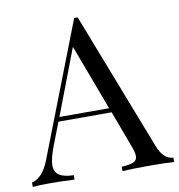

<svg xmlns="http://www.w3.org/2000/svg" viewBox="-87 -787 803 860"><g transform="rotate(-10 314.5 -356.5)"><path d="M636 -20V0Q596 -3 529 -3Q443 -3 401 0V-20Q439 -22 455.5 -29.5Q472 -37 472 -57Q472 -74 460 -104L399 -268H157L116 -162Q96 -108 96 -80Q96 -49 117.5 -35Q139 -21 183 -20V0Q126 -3 68 -3Q23 -3 -7 0V-20Q43 -32 72 -107L307 -713H323L567 -84Q591 -22 636 -20ZM391 -288 279 -587 165 -288Z"/></g></svg>

Font: Playfair Display SC
Style: Regular
Weight: 400
Designer: Claus Eggers Sørensen
Foundry: Claus Eggers Sørensen
Version: Version 1.200; ttfautohint (v1.6)